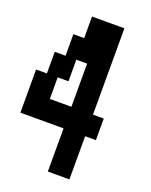

<svg xmlns="http://www.w3.org/2000/svg" viewBox="-160 -1085 820 1045"><g transform="rotate(20 250.0 -562.5)"><path d="M62.5 -625V-750H125V-875H187.5V-1000H375V-500H437.5V-375H375V-125H250V-375H0V-625ZM250 -750H187.5V-625H125V-500H250Z"/></g></svg>

Font: Amiga Topaz Unicode Rus
Style: Regular
Weight: 400
Designer: dMG of Trueschool and Divine Stylers
Foundry: dMG of Trueschool and Divine Stylers
Version: Version 1.1